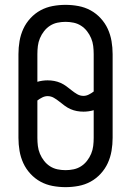

<svg xmlns="http://www.w3.org/2000/svg" viewBox="-20 -763 540 791"><path d="M250 8Q223 8 196.5 3Q170 -2 147 -14.5Q124 -27 105.5 -47Q87 -67 76 -91Q65 -115 60.5 -141.5Q56 -168 56 -195V-540Q56 -567 60.5 -593.5Q65 -620 76 -644Q87 -668 105.5 -688Q124 -708 147 -720.5Q170 -733 196.5 -738Q223 -743 250 -743Q277 -743 303.5 -738Q330 -733 353 -720.5Q376 -708 394.5 -688Q413 -668 424 -644Q435 -620 439.5 -593.5Q444 -567 444 -540V-195Q444 -168 439.5 -141.5Q435 -115 424 -91Q413 -67 394.5 -47Q376 -27 353 -14.5Q330 -2 303.5 3Q277 8 250 8ZM324 -368Q335 -368 346 -373.5Q357 -379 366 -386V-540Q366 -557 364 -573.5Q362 -590 355.5 -605.5Q349 -621 338.5 -634.5Q328 -648 314 -657Q300 -666 283.5 -669.5Q267 -673 250 -673Q233 -673 216.5 -669.5Q200 -666 186 -657Q172 -648 161.5 -634.5Q151 -621 144.5 -605.5Q138 -590 136 -573.5Q134 -557 134 -540V-426Q144 -429 155 -430.5Q166 -432 176 -432Q190 -432 203.5 -429.5Q217 -427 229.5 -421.5Q242 -416 253.5 -407.5Q265 -399 275.5 -390.5Q286 -382 298 -375Q310 -368 324 -368ZM250 -62Q267 -62 283.5 -65.5Q300 -69 314 -78Q328 -87 338.5 -100.5Q349 -114 355.5 -129.5Q362 -145 364 -161.5Q366 -178 366 -195V-309Q356 -306 345 -304.5Q334 -303 324 -303Q310 -303 296.5 -305.5Q283 -308 270.5 -313.5Q258 -319 246.5 -327.5Q235 -336 224.5 -344.5Q214 -353 202 -360Q190 -367 176 -367Q165 -367 154 -361.5Q143 -356 134 -349V-195Q134 -178 136 -161.5Q138 -145 144.5 -129.5Q151 -114 161.5 -100.5Q172 -87 186 -78Q200 -69 216.5 -65.5Q233 -62 250 -62Z"/></svg>

Font: Iosevka Fixed
Style: Regular
Weight: 400
Monospace: yes
Designer: Belleve Invis
Foundry: Belleve Invis
Version: Version 33.2.4